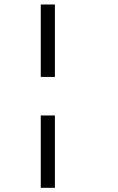

<svg xmlns="http://www.w3.org/2000/svg" viewBox="-20 -748 540 876"><path d="M166 -727.5H230.5V-397H166ZM166 108.9V-221.2H230.5V108.9Z"/></svg>

Font: Caudex
Style: Regular
Weight: 400
Version: Version 1.01